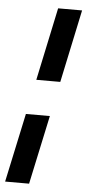

<svg xmlns="http://www.w3.org/2000/svg" viewBox="-61 -722 376 830"><g transform="rotate(5 127.5 -307.0)"><path d="M157 -690H261L194 -374H90ZM58 -223H162L98 76H-6Z"/></g></svg>

Font: Decalotype SemiBold Italic
Style: Regular
Weight: 600
Italic angle: -12°
Designer: Alfredo Marco Pradil
Foundry: Alfredo Marco Pradil
Version: Version 1.0